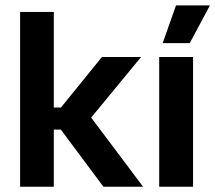

<svg xmlns="http://www.w3.org/2000/svg" viewBox="-20 -706 813 726"><path d="M371 0 210 -216H166.5V-299.5H210.5L365.5 -490.5H513.5L314.5 -249V-275L521 0ZM56 0V-661H183.5V0Z M582 0V-490.5H710V0ZM645.5 -685.5H773V-684L697.5 -543H595.5V-544Z"/></svg>

Font: Anek Odia SemiBold
Style: Regular
Weight: 600
Version: Version 1.003